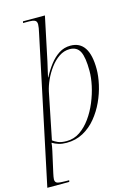

<svg xmlns="http://www.w3.org/2000/svg" viewBox="-162 -834 807 1149"><g transform="rotate(-15 241.5 -260.0)"><path d="M174 -663Q183 -702 183 -719Q183 -738 171 -744Q159 -750 136 -750H98L100 -760H236L179 -489Q174 -466 168.5 -443.5Q163 -421 158 -397H160Q180 -436 206 -470Q232 -504 264 -525Q296 -546 336 -546Q452 -546 452 -370Q452 -327 440.5 -275.5Q429 -224 406 -174Q383 -124 348.5 -82Q314 -40 268 -15Q222 10 165 10Q137 10 116 3.5Q95 -3 77 -14Q76 -4 74.5 7Q73 18 69 35L40 165Q38 175 36 185Q34 195 34 202Q34 221 49.5 225.5Q65 230 101 230H121L119 240H-17ZM168 0Q213 0 250 -25Q287 -50 316.5 -91Q346 -132 366.5 -181.5Q387 -231 397.5 -280Q408 -329 408 -370Q408 -455 389.5 -491Q371 -527 326 -527Q291 -527 260.5 -506.5Q230 -486 205.5 -453Q181 -420 164.5 -383.5Q148 -347 141 -314L83 -27Q94 -18 114 -9Q134 0 168 0Z"/></g></svg>

Font: Noto Serif Display ExtraLight
Style: Italic
Weight: 200
Italic angle: -12°
Designer: Monotype Design Team
Foundry: Monotype Imaging Inc.
Version: Version 2.009